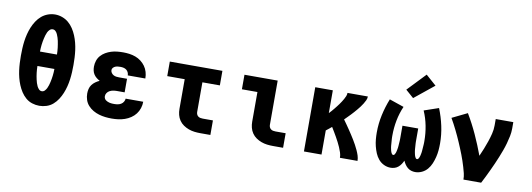

<svg xmlns="http://www.w3.org/2000/svg" viewBox="-60 -1170 4321 1560"><g transform="rotate(10 2100.0 -390.0)"><path d="M300 8Q270 8 240.5 -1.5Q211 -11 188 -31Q165 -51 148.5 -76.5Q132 -102 120.5 -130Q109 -158 101.5 -187.5Q94 -217 90 -247Q86 -277 84.5 -307Q83 -337 83 -368Q83 -398 84.5 -428Q86 -458 90 -488Q94 -518 101.5 -547.5Q109 -577 120.5 -605Q132 -633 149 -659Q166 -685 189 -704.5Q212 -724 241 -734.5Q270 -745 300 -745Q330 -745 359 -734.5Q388 -724 411 -704.5Q434 -685 451 -659Q468 -633 479.5 -605Q491 -577 498.5 -547.5Q506 -518 510 -488Q514 -458 515.5 -428Q517 -398 517 -367Q517 -337 515.5 -307Q514 -277 510 -247Q506 -217 498.5 -187.5Q491 -158 479.5 -130Q468 -102 451.5 -76.5Q435 -51 412 -31Q389 -11 359.5 -1.5Q330 8 300 8ZM230 -427H370Q370 -441 369 -455Q368 -469 366.5 -482.5Q365 -496 362.5 -510Q360 -524 357.5 -537.5Q355 -551 350.5 -564Q346 -577 340.5 -590Q335 -603 325 -613Q315 -623 301 -623Q287 -623 276.5 -613Q266 -603 260 -590.5Q254 -578 250 -564.5Q246 -551 243 -537.5Q240 -524 237.5 -510.5Q235 -497 233.5 -483Q232 -469 231 -455Q230 -441 230 -427ZM300 -112Q314 -112 324 -122.5Q334 -133 340 -145.5Q346 -158 350 -171Q354 -184 357 -197.5Q360 -211 362.5 -225Q365 -239 366.5 -252.5Q368 -266 369 -280Q370 -294 370 -308H230Q230 -294 231 -280Q232 -266 233.5 -252.5Q235 -239 237.5 -225Q240 -211 243 -197.5Q246 -184 250 -171Q254 -158 260 -145.5Q266 -133 276 -122.5Q286 -112 300 -112Z M898 8Q871 8 844.5 5Q818 2 792.5 -5.5Q767 -13 743.5 -26.5Q720 -40 702 -60Q684 -80 675.5 -105.5Q667 -131 667 -158Q667 -177 671.5 -196Q676 -215 687.5 -230.5Q699 -246 715 -257.5Q731 -269 749 -277Q734 -285 721 -295.5Q708 -306 699 -320Q690 -334 686.5 -350Q683 -366 683 -383Q683 -408 691 -432Q699 -456 715.5 -474.5Q732 -493 753.5 -505.5Q775 -518 799 -525.5Q823 -533 848 -535.5Q873 -538 897 -538Q923 -538 949 -534.5Q975 -531 999.5 -522Q1024 -513 1045 -497Q1066 -481 1081 -460Q1096 -439 1103.5 -413.5Q1111 -388 1111 -362Q1111 -361 1111 -361Q1111 -361 1111 -360H966Q966 -360 966 -360.5Q966 -361 966 -361Q966 -373 960.5 -385Q955 -397 945 -404.5Q935 -412 922.5 -415Q910 -418 897 -418Q886 -418 875 -417Q864 -416 854 -412Q844 -408 836 -399.5Q828 -391 828 -380Q828 -368 835 -357.5Q842 -347 853 -341Q864 -335 876 -333.5Q888 -332 900 -332H965V-220H900Q885 -220 870.5 -217.5Q856 -215 842.5 -208Q829 -201 820.5 -188.5Q812 -176 812 -161Q812 -152 816 -143.5Q820 -135 827.5 -129.5Q835 -124 843.5 -120.5Q852 -117 861 -115Q870 -113 879.5 -112.5Q889 -112 898 -112Q912 -112 926.5 -114.5Q941 -117 953.5 -124.5Q966 -132 973.5 -144.5Q981 -157 982 -171H1127Q1127 -144 1118.5 -117.5Q1110 -91 1093.5 -69.5Q1077 -48 1054 -32.5Q1031 -17 1005 -8Q979 1 952 4.5Q925 8 898 8Z M1627 0Q1603 0 1578.5 -3Q1554 -6 1531 -14.5Q1508 -23 1487.5 -37Q1467 -51 1453 -71.5Q1439 -92 1433 -116Q1427 -140 1427 -165V-410H1283V-530H1717V-410H1573V-165Q1573 -155 1577 -145.5Q1581 -136 1589 -130Q1597 -124 1607 -122Q1617 -120 1627 -120H1711V0Z M2227 0Q2203 0 2178.5 -3Q2154 -6 2131 -14.5Q2108 -23 2087.5 -37Q2067 -51 2053 -71.5Q2039 -92 2033 -116Q2027 -140 2027 -165V-410H1899V-530H2173V-165Q2173 -155 2177 -145.5Q2181 -136 2189 -130Q2197 -124 2207 -122Q2217 -120 2227 -120H2311V0Z M2483 0V-530H2628V-342Q2638 -352 2647.5 -363Q2657 -374 2666 -385Q2675 -396 2683.5 -407Q2692 -418 2700.5 -429.5Q2709 -441 2716.5 -453Q2724 -465 2731 -477Q2738 -489 2743.5 -502.5Q2749 -516 2749 -530H2917Q2917 -513 2909.5 -497.5Q2902 -482 2893 -467.5Q2884 -453 2873.5 -439Q2863 -425 2852 -412Q2841 -399 2830 -386.5Q2819 -374 2807 -361.5Q2795 -349 2783 -337Q2771 -325 2759 -313Q2772 -295 2785 -276.5Q2798 -258 2810.5 -239.5Q2823 -221 2835 -202.5Q2847 -184 2859 -164.5Q2871 -145 2881.5 -125.5Q2892 -106 2901.5 -85.5Q2911 -65 2918 -43.5Q2925 -22 2925 0H2780Q2780 -22 2773 -43Q2766 -64 2757.5 -84Q2749 -104 2739 -123Q2729 -142 2718.5 -161Q2708 -180 2696.5 -199Q2685 -218 2674 -236Q2663 -227 2651.5 -217.5Q2640 -208 2628 -199V0Z M3199 8Q3170 8 3143.5 -4.5Q3117 -17 3098.5 -39Q3080 -61 3069 -87.5Q3058 -114 3051 -142Q3044 -170 3041.5 -198.5Q3039 -227 3039 -255Q3039 -328 3054.5 -399.5Q3070 -471 3097 -538L3217 -497Q3192 -440 3180 -378Q3168 -316 3168 -254Q3168 -247 3168 -240Q3168 -233 3168.5 -226Q3169 -219 3169.5 -212Q3170 -205 3170.5 -198.5Q3171 -192 3171.5 -185Q3172 -178 3172.5 -171Q3173 -164 3174 -157.5Q3175 -151 3176.5 -144Q3178 -137 3179.5 -130.5Q3181 -124 3183.5 -117.5Q3186 -111 3190.5 -104.5Q3195 -98 3202 -98Q3209 -98 3213.5 -105Q3218 -112 3220.5 -119Q3223 -126 3224.5 -133Q3226 -140 3227.5 -147.5Q3229 -155 3230 -162Q3231 -169 3231.5 -176.5Q3232 -184 3232.5 -191.5Q3233 -199 3233.5 -206Q3234 -213 3234.5 -220.5Q3235 -228 3235 -235.5Q3235 -243 3235 -250.5Q3235 -258 3235 -265V-345H3365V-265Q3365 -258 3365 -250.5Q3365 -243 3365 -235.5Q3365 -228 3365.5 -220.5Q3366 -213 3366.5 -206Q3367 -199 3367.5 -191.5Q3368 -184 3368.5 -176.5Q3369 -169 3370 -162Q3371 -155 3372.5 -147.5Q3374 -140 3375.5 -133Q3377 -126 3379.5 -119Q3382 -112 3386.5 -105Q3391 -98 3398 -98Q3405 -98 3409.5 -104.5Q3414 -111 3416.5 -117.5Q3419 -124 3420.5 -130.5Q3422 -137 3423.5 -144Q3425 -151 3426 -157.5Q3427 -164 3427.5 -171Q3428 -178 3428.5 -185Q3429 -192 3429.5 -198.5Q3430 -205 3430.5 -212Q3431 -219 3431.5 -226Q3432 -233 3432 -240Q3432 -247 3432 -254Q3432 -316 3420 -378Q3408 -440 3383 -497L3503 -538Q3530 -471 3545.5 -399.5Q3561 -328 3561 -255Q3561 -227 3558.5 -198.5Q3556 -170 3549 -142Q3542 -114 3531 -87.5Q3520 -61 3501.5 -39Q3483 -17 3456.5 -4.5Q3430 8 3401 8Q3385 8 3368.5 3Q3352 -2 3339 -13Q3326 -24 3316.5 -38Q3307 -52 3300 -68Q3293 -52 3283.5 -38Q3274 -24 3261 -13Q3248 -2 3231.5 3Q3215 8 3199 8ZM3281 -581 3215 -639 3357 -788 3443 -712Z M3799 0Q3799 -26 3793 -51Q3787 -76 3779.5 -100.5Q3772 -125 3764 -149.5Q3756 -174 3746.5 -198Q3737 -222 3727.5 -245.5Q3718 -269 3707.5 -293Q3697 -317 3686.5 -340Q3676 -363 3664.5 -386Q3653 -409 3641 -432Q3629 -455 3616 -477L3741 -538Q3787 -461 3824.5 -379Q3862 -297 3893 -213Q3907 -244 3920 -276.5Q3933 -309 3944 -341.5Q3955 -374 3963.5 -408Q3972 -442 3972 -477V-530H4117V-477Q4117 -445 4110.5 -413.5Q4104 -382 4095.5 -351.5Q4087 -321 4076 -291Q4065 -261 4053 -231.5Q4041 -202 4028 -172.5Q4015 -143 4001.5 -114.5Q3988 -86 3974 -57Q3960 -28 3945 0Z"/></g></svg>

Font: Iosevka Curly Slab HvEx
Style: Regular
Weight: 900
Width: 7
Monospace: yes
Designer: Belleve Invis
Foundry: Belleve Invis
Version: Version 11.1.0; ttfautohint (v1.8.3)